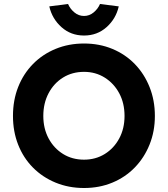

<svg xmlns="http://www.w3.org/2000/svg" viewBox="-20 -932 841 962"><path d="M401 10Q324 10 258.5 -17Q193 -44 145 -92.5Q97 -141 71 -207Q45 -273 45 -351Q45 -430 71 -496Q97 -562 145 -611Q193 -660 258.5 -687Q324 -714 401 -714Q478 -714 543 -687Q608 -660 655.5 -611Q703 -562 729.5 -495.5Q756 -429 756 -351Q756 -274 729.5 -208Q703 -142 655.5 -93Q608 -44 543 -17Q478 10 401 10ZM401 -132Q459 -132 505 -160.5Q551 -189 577.5 -238.5Q604 -288 604 -351Q604 -415 577.5 -464.5Q551 -514 505 -543Q459 -572 401 -572Q342 -572 296 -543.5Q250 -515 223.5 -465Q197 -415 197 -351Q197 -288 223.5 -238.5Q250 -189 296 -160.5Q342 -132 401 -132ZM401 -754Q335 -754 288 -796Q241 -838 227 -900L321 -912Q331 -888 352.5 -870Q374 -852 401 -852Q428 -852 449.5 -870Q471 -888 481 -912L575 -900Q561 -838 514 -796Q467 -754 401 -754Z"/></svg>

Font: Readex Pro SemiBold
Style: Regular
Weight: 600
Designer: Bonnie Shaver-Troup, Thomas Jockin
Foundry: Lexend
Version: Version 1.204; ttfautohint (v1.8.4.7-5d5b)